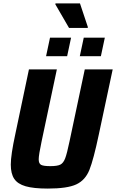

<svg xmlns="http://www.w3.org/2000/svg" viewBox="-20 -1093 678 1121"><path d="M43 -132Q43 -188 69 -308L149 -688H312L223 -268Q206 -188 206 -163Q206 -138 220 -130.5Q234 -123 274 -123Q315 -123 332.5 -132Q350 -141 360.5 -168.5Q371 -196 386 -268L475 -688H638L557 -308Q526 -161 502 -101Q478 -41 425.5 -16.5Q373 8 259 8Q176 8 129.5 -5.5Q83 -19 63 -49Q43 -79 43 -132ZM249 -765 272 -873H395L372 -765ZM446 -765 469 -873H592L569 -765ZM383 -930 303 -1068 304 -1073H447L493 -935L492 -930Z"/></svg>

Font: Saira Semi Condensed
Style: Bold Italic
Weight: 700
Width: 4
Italic angle: -12°
Designer: Hector Gatti with collaboration of the Omnibus-Type team
Foundry: Omnibus-Type
Version: Version 1.001; ttfautohint (v1.8)